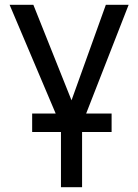

<svg xmlns="http://www.w3.org/2000/svg" viewBox="-20 -550 576 800"><path d="M114 0H234V230H322V0H445V-77H339L516 -530H421L278 -132L119 -530H20L212 -77H114Z"/></svg>

Font: Golos Text VF
Style: Regular
Weight: 400
Designer: A.Korolkova, Vitaly Kuzmin
Foundry: ParaType Ltd
Version: Version 2.005